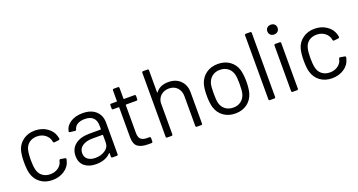

<svg xmlns="http://www.w3.org/2000/svg" viewBox="-42 -1298 3555 1904"><g transform="rotate(-20 1735.5 -346.0)"><path d="M271 7.8Q199.2 7.8 147.5 -29.5Q95.7 -66.9 77.1 -130.9Q64 -173.8 64 -254.9Q64 -327.1 77.1 -377Q95.2 -439.5 147.2 -476.8Q199.2 -514.2 271 -514.2Q342.8 -514.2 396.7 -477.5Q450.7 -440.9 466.8 -384.8Q471.7 -369.6 473.1 -357.9V-356Q473.1 -344.2 460.9 -342.8L417 -337.9H414.1Q405.3 -337.9 401.9 -349.1Q401.9 -351.1 399.9 -360.8Q390.6 -399.9 355.2 -426Q319.8 -452.1 271 -452.1Q221.2 -452.1 187.5 -426Q153.8 -399.9 144 -355Q134.8 -315.4 134.8 -253.9Q134.8 -189.9 144 -151.9Q153.8 -106.4 187.5 -80.3Q221.2 -54.2 271 -54.2Q319.3 -54.2 355 -79.6Q390.6 -105 398.9 -144Q399.9 -145 399.9 -148.9L400.9 -149.9Q402.3 -162.6 416 -161.1L459 -153.8Q472.7 -152.3 471.2 -139.2L466.8 -122.1Q451.7 -64 397.7 -28.1Q343.8 7.8 271 7.8Z M774.4 -514.2Q863.3 -514.2 913.3 -468.5Q963.4 -422.9 963.4 -346.2V-13.2Q963.4 0 950.7 0H905.8Q892.6 0 892.6 -13.2V-48.8Q892.6 -51.8 890.6 -52.7Q888.7 -53.7 886.7 -50.8Q832.5 7.8 730.5 7.8Q657.2 7.8 611.3 -29.5Q565.4 -66.9 565.4 -138.2Q565.4 -213.4 620.1 -256.6Q674.8 -299.8 771.5 -299.8H887.7Q892.6 -299.8 892.6 -305.2V-341.8Q892.6 -394 863.3 -423.1Q834 -452.1 775.4 -452.1Q728.5 -452.1 698.7 -434.3Q668.9 -416.5 660.6 -383.8Q657.7 -372.6 645.5 -374L596.7 -379.9Q583 -381.3 584.5 -391.1Q594.2 -446.3 646 -480.2Q697.8 -514.2 774.4 -514.2ZM746.6 -53.2Q806.6 -53.2 849.6 -83Q892.6 -111.3 892.6 -162.1V-238.8Q892.6 -244.1 887.7 -244.1H782.7Q716.3 -244.1 676.5 -216.8Q636.7 -189.5 636.7 -142.1Q636.7 -99.1 666.7 -76.2Q696.8 -53.2 746.6 -53.2Z M1333.5 -493.2V-460Q1333.5 -446.8 1320.3 -446.8H1211.4Q1206.5 -446.8 1206.5 -441.9V-149.9Q1206.5 -102.5 1227.5 -82.8Q1248.5 -63 1295.4 -63H1317.4Q1330.6 -63 1330.6 -49.8V-15.1Q1330.6 -2.4 1317.4 -1H1283.2Q1208 -1 1172.6 -29.3Q1137.2 -57.6 1137.2 -127.9V-441.9Q1137.2 -446.8 1132.3 -446.8H1075.2Q1062.5 -446.8 1062.5 -460V-493.2Q1062.5 -505.9 1075.2 -505.9H1132.3Q1137.2 -505.9 1137.2 -511.2V-623Q1137.2 -636.2 1150.4 -636.2H1193.4Q1206.5 -636.2 1206.5 -623V-511.2Q1206.5 -505.9 1211.4 -505.9H1320.3Q1333.5 -505.9 1333.5 -493.2Z M1680.2 -513.2Q1758.8 -513.2 1806.4 -465.8Q1854 -418.5 1854 -339.8V-13.2Q1854 0 1841.3 0H1795.9Q1783.2 0 1783.2 -13.2V-326.2Q1783.2 -382.3 1750.2 -416.7Q1717.3 -451.2 1664.1 -451.2Q1613.3 -451.2 1579.8 -422.4Q1546.4 -393.6 1541 -346.2V-13.2Q1541 0 1528.3 0H1482.9Q1470.2 0 1470.2 -13.2V-687Q1470.2 -700.2 1482.9 -700.2H1528.3Q1541 -700.2 1541 -687V-456.1Q1541 -452.1 1543.9 -451.2Q1545.4 -450.7 1545.9 -453.1Q1588.9 -513.2 1680.2 -513.2Z M2202.6 7.8Q2129.9 7.8 2078.4 -28.8Q2026.9 -65.4 2006.8 -130.9Q1992.7 -180.2 1992.7 -253.9Q1992.7 -330.1 2005.9 -376Q2026.4 -440.4 2077.9 -477.3Q2129.4 -514.2 2202.6 -514.2Q2274.4 -514.2 2326.2 -477.3Q2377.9 -440.4 2396.5 -377Q2410.6 -325.2 2410.6 -253.9Q2410.6 -180.7 2396.5 -130.9Q2376.5 -65.4 2325.2 -28.8Q2273.9 7.8 2202.6 7.8ZM2202.6 -54.2Q2250.5 -54.2 2284.4 -80.3Q2318.4 -106.4 2330.6 -151.9Q2338.9 -187.5 2338.9 -252.9Q2338.9 -321.8 2330.6 -354Q2319.3 -399.4 2284.9 -425.8Q2250.5 -452.1 2200.7 -452.1Q2152.8 -452.1 2118.9 -425.8Q2085 -399.4 2072.8 -354Q2064.9 -323.7 2064.9 -252.9Q2064.9 -182.1 2072.8 -151.9Q2084 -106.4 2118.4 -80.3Q2152.8 -54.2 2202.6 -54.2Z M2612.8 0H2567.4Q2554.7 0 2554.7 -13.2V-687Q2554.7 -700.2 2567.4 -700.2H2612.8Q2625.5 -700.2 2625.5 -687V-13.2Q2625.5 0 2612.8 0Z M2868.4 -611.6Q2853.5 -597.2 2829.6 -597.2Q2805.7 -597.2 2790.5 -611.6Q2775.4 -626 2775.4 -648.9Q2775.4 -671.9 2790.3 -686Q2805.2 -700.2 2829.6 -700.2Q2854 -700.2 2868.7 -686Q2883.3 -671.9 2883.3 -648.9Q2883.3 -626 2868.4 -611.6ZM2852.5 0H2807.6Q2794.4 0 2794.4 -13.2V-493.2Q2794.4 -505.9 2807.6 -505.9H2852.5Q2865.7 -505.9 2865.7 -493.2V-13.2Q2865.7 0 2852.5 0Z M3222.2 7.8Q3150.4 7.8 3098.6 -29.5Q3046.9 -66.9 3028.3 -130.9Q3015.1 -173.8 3015.1 -254.9Q3015.1 -327.1 3028.3 -377Q3046.4 -439.5 3098.4 -476.8Q3150.4 -514.2 3222.2 -514.2Q3293.9 -514.2 3347.9 -477.5Q3401.9 -440.9 3418 -384.8Q3422.9 -369.6 3424.3 -357.9V-356Q3424.3 -344.2 3412.1 -342.8L3368.2 -337.9H3365.2Q3356.4 -337.9 3353 -349.1Q3353 -351.1 3351.1 -360.8Q3341.8 -399.9 3306.4 -426Q3271 -452.1 3222.2 -452.1Q3172.4 -452.1 3138.7 -426Q3105 -399.9 3095.2 -355Q3085.9 -315.4 3085.9 -253.9Q3085.9 -189.9 3095.2 -151.9Q3105 -106.4 3138.7 -80.3Q3172.4 -54.2 3222.2 -54.2Q3270.5 -54.2 3306.2 -79.6Q3341.8 -105 3350.1 -144Q3351.1 -145 3351.1 -148.9L3352.1 -149.9Q3353.5 -162.6 3367.2 -161.1L3410.2 -153.8Q3423.8 -152.3 3422.4 -139.2L3418 -122.1Q3402.8 -64 3348.9 -28.1Q3294.9 7.8 3222.2 7.8Z"/></g></svg>

Font: Barlow
Style: Regular
Weight: 400
Designer: Jeremy Tribby
Foundry: Jeremy Tribby
Version: Version 1.101